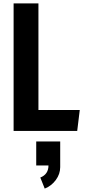

<svg xmlns="http://www.w3.org/2000/svg" viewBox="-20 -770 509 1129"><path d="M60 0V-750H206V-123H449L434 0ZM243 339 217 274Q265 255 265 203H193V62H334V213Q334 253 308.5 288Q283 323 243 339Z"/></svg>

Font: Freeman
Style: Regular
Weight: 400
Designer: Vernon Adams, Aoife Mooney, Rodrigo Fuenzalida
Foundry: Rodrigo Fuenzalida
Version: Version 1.000; ttfautohint (v1.8.4.7-5d5b)